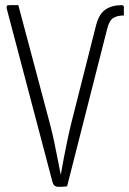

<svg xmlns="http://www.w3.org/2000/svg" viewBox="-20 -720 500 744"><path d="M207 4Q196 4 190.5 -1.5Q185 -7 183 -16L6 -687Q5 -695 7 -697.5Q9 -700 17 -700H51L173 -242Q183 -204 190 -170.5Q197 -137 203 -106Q209 -75 215 -45H216Q221 -75 227 -106Q233 -137 240 -171Q247 -205 256 -242L352 -621Q363 -665 388 -682.5Q413 -700 452 -700Q460 -700 460 -692V-660Q434 -660 418.5 -650Q403 -640 395 -607L240 2Q240 2 231 3Q222 4 207 4Z"/></svg>

Font: Yanone Kaffeesatz Light
Style: Regular
Weight: 300
Designer: Yanone (Cyrillic: Daniel Pouzeot, Huerta Tipografica, and Cyreal)
Foundry: Yanone
Version: Version 2.003